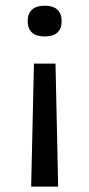

<svg xmlns="http://www.w3.org/2000/svg" viewBox="-20 -510 321 690"><path d="M179.5 -281.5 189 160.5H92L102 -281.5ZM140.5 -489.5Q171.5 -489.5 186.5 -475Q201.5 -460.5 201.5 -435V-433Q201.5 -407.5 186.5 -393.2Q171.5 -379 140.5 -379Q110 -379 94.8 -393.2Q79.5 -407.5 79.5 -433V-435Q79.5 -460.5 94.8 -475Q110 -489.5 140.5 -489.5Z"/></svg>

Font: Anek Latin Expanded
Style: Regular
Weight: 400
Width: 7
Designer: Yesha Goshar
Foundry: Ek Type
Version: Version 1.003